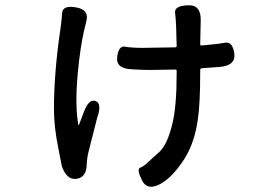

<svg xmlns="http://www.w3.org/2000/svg" viewBox="-20 -620 1040 726"><path d="M591 73Q538 104 517 62Q496 20 509.5 14.5Q523 9 537 -4Q559 -25 582 -45Q613 -73 632 -153Q648 -218 648 -344V-352Q648 -357 643 -357L579 -356Q548 -355 517 -356L479 -358Q418 -360 423 -404Q428 -448 453 -443.5Q478 -439 520 -439Q550 -439 580 -440L643 -441Q648 -441 648 -446L646 -519Q645 -547 642 -572Q639 -598 690 -600Q741 -603 739 -541L737 -453Q737 -448 742 -448Q802 -453 830.5 -458.5Q859 -464 866 -418Q872 -372 811 -367L743 -362Q737 -361 737 -355V-343Q737 -228 728 -168Q716 -82 679 -22Q636 46 591 73ZM270 56Q233 62 214 9Q213 6 201 -57Q184 -140 184 -207Q184 -347 209 -514Q213 -542 215 -571Q217 -601 268 -592Q319 -583 306 -538Q305 -533 298 -505Q283 -439 274 -343Q263 -222 276 -149Q277 -144 279 -149L295 -191Q315 -248 341 -238Q367 -229 347 -173Q344 -163 316 -51Q309 -25 308 1Q307 51 270 56Z"/></svg>

Font: Resource Han Rounded JP Medium
Style: Regular
Weight: 500
Designer: Cyano Hao (round all glyphs); Ryoko NISHIZUKA 西塚涼子 (kana, bopomofo & ideographs); Paul D. Hunt (Latin, Greek & Cyrillic)
Foundry: Cyano Hao
Version: 0.990